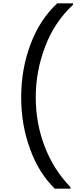

<svg xmlns="http://www.w3.org/2000/svg" viewBox="-20 -954 494 1160"><path d="M108 -366C108 -254 126 -150 162 -53C197 44 247 123 311 186H406V177C269 36 196 -159 196 -366C196 -472 215 -574 253 -673C290 -771 346 -855 421 -925V-934H326C256 -869 202 -787 165 -688C127 -588 108 -481 108 -366Z"/></svg>

Font: Poppins
Style: Regular
Weight: 400
Designer: Ninad Kale (Devanagari), Jonny Pinhorn (Latin)
Foundry: Indian Type Foundry
Version: 4.004